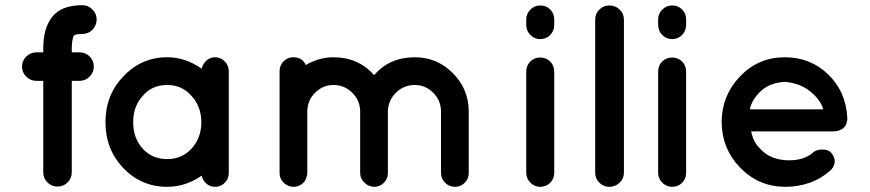

<svg xmlns="http://www.w3.org/2000/svg" viewBox="-20 -721 3356 741"><path d="M266 -584Q265 -584 263 -579.5Q261 -575 259 -562.5Q257 -550 257 -533V-519H287Q310 -519 326 -503Q342 -487 342 -464Q342 -442 326 -425.5Q310 -409 287 -409H257V-56Q257 -33 241 -17Q225 -1 202 -1Q179 -1 163 -17Q147 -33 147 -56V-409H121Q98 -409 81.5 -425Q65 -441 65 -464Q65 -487 81.5 -503Q98 -519 121 -519H147V-533Q147 -594 166 -631Q188 -678 238 -693Q265 -701 298 -701Q320 -701 336.5 -684.5Q353 -668 353 -646Q353 -623 337 -606.5Q321 -590 298 -590Q278 -590 272 -587Q268 -586 266 -584Z M863 -446V-249V-53Q863 -31 847.5 -15.5Q832 0 810 0Q791 0 777 -12Q763 -24 758 -43Q697 0 625 0Q525 0 455 -73Q387 -146 387 -249Q387 -354 455 -425Q525 -500 625 -500Q696 -500 758 -456Q763 -475 777 -487.5Q791 -500 810 -500Q832 -500 847.5 -484Q863 -468 863 -446ZM718 -146Q757 -188 757 -249Q757 -311 718 -352Q682 -393 625 -393Q567 -393 532 -352Q494 -312 494 -249Q494 -187 532 -146Q568 -107 625 -107Q681 -107 718 -146Z M1581 -393Q1539 -393 1509 -364Q1479 -335 1477 -293V-290V-53Q1477 -31 1461.5 -15.5Q1446 0 1424 0Q1403 0 1386.5 -16Q1370 -32 1370 -53V-290V-293Q1369 -334 1339 -363.5Q1309 -393 1267 -393Q1226 -393 1196 -363Q1166 -333 1166 -290V-53Q1166 -52 1165.5 -49.5Q1165 -47 1165 -46V-43L1162 -37V-32Q1146 0 1112 0Q1110 0 1106.5 -0.5Q1103 -1 1102 -1Q1083 -6 1071 -20Q1059 -34 1059 -53V-290V-291V-446Q1059 -469 1074.5 -484.5Q1090 -500 1112 -500Q1147 -500 1160 -470Q1211 -500 1267 -500Q1363 -500 1424 -431Q1483 -500 1581 -500Q1667 -500 1728 -438.5Q1789 -377 1789 -290V-53Q1789 -31 1773.5 -15.5Q1758 0 1736 0Q1714 0 1698 -15.5Q1682 -31 1682 -53V-290Q1682 -333 1652 -363Q1622 -393 1581 -393Z M2119 -444V-54Q2119 -31 2103.5 -15.5Q2088 0 2065 0Q2043 0 2027 -16Q2011 -32 2011 -54V-444Q2011 -468 2026.5 -483.5Q2042 -499 2065 -499Q2088 -499 2103.5 -483.5Q2119 -468 2119 -444ZM2119 -646V-625Q2119 -602 2103.5 -586Q2088 -570 2065 -570Q2043 -570 2027 -586Q2011 -602 2011 -625V-646Q2011 -668 2027 -684Q2043 -700 2065 -700Q2088 -700 2103.5 -684.5Q2119 -669 2119 -646Z M2277 -645Q2277 -668 2293 -684Q2309 -700 2332 -700Q2355 -700 2371.5 -684Q2388 -668 2388 -645V-55Q2388 -32 2371.5 -16Q2355 0 2332 0Q2309 0 2293 -16Q2277 -32 2277 -55Z M2628 -444V-54Q2628 -31 2612.5 -15.5Q2597 0 2574 0Q2552 0 2536 -16Q2520 -32 2520 -54V-444Q2520 -468 2535.5 -483.5Q2551 -499 2574 -499Q2597 -499 2612.5 -483.5Q2628 -468 2628 -444ZM2628 -646V-625Q2628 -602 2612.5 -586Q2597 -570 2574 -570Q2552 -570 2536 -586Q2520 -602 2520 -625V-646Q2520 -668 2536 -684Q2552 -700 2574 -700Q2597 -700 2612.5 -684.5Q2628 -669 2628 -646Z M3009 0Q2907 -1 2836.5 -74Q2766 -147 2765 -250Q2766 -353 2836.5 -426.5Q2907 -500 3009 -500Q3107 -500 3175.5 -434.5Q3244 -369 3250 -268V-263Q3250 -256 3249 -254Q3247 -236 3232.5 -225Q3218 -214 3197 -214H2879Q2888 -171 2913 -148Q2948 -108 3009 -103Q3073 -98 3113 -128Q3128 -144 3153 -144Q3178 -144 3188 -131Q3200 -118 3201.5 -101Q3203 -84 3188 -66Q3116 0 3009 0ZM3009 -405Q2951 -402 2916 -369Q2881 -336 2874 -299H3157Q3148 -334 3108.5 -367Q3069 -400 3009 -405Z"/></svg>

Font: Quicksand
Style: Bold
Weight: 700
Designer: Andrew Paglinawan
Foundry: Andrew Paglinawan
Version: 1.002